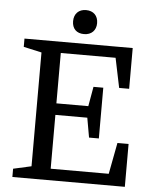

<svg xmlns="http://www.w3.org/2000/svg" viewBox="-59 -945 804 995"><g transform="rotate(5 342.5 -447.5)"><path d="M286 -832C286 -793 309 -770 348 -770C387 -770 411 -795 411 -832C411 -871 387 -895 348 -895C311 -895 286 -871 286 -832ZM472 -502H421L403 -400H237V-662H522L554 -508H606V-720H43V-677L137 -656V-64L43 -43V0H628V-223H570L539 -60H237V-340H403L421 -238H472Z"/></g></svg>

Font: Domine
Style: Regular
Weight: 400
Designer: Pablo Impallari, Rodrigo Fuenzalida, Brenda Gallo
Foundry: Pablo Impallari, Rodrigo Fuenzalida, Brenda Gallo
Version: Version 2.000